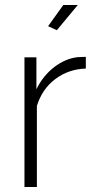

<svg xmlns="http://www.w3.org/2000/svg" viewBox="-20 -750 381 770"><path d="M208 -628.9 172.9 -645 233.9 -730H292ZM324.2 -475.1Q254.4 -472.7 201.7 -432.9Q148.9 -393.1 127.9 -325.2V0H78.1V-520H126V-392.1Q152.8 -446.8 197.8 -481.2Q242.7 -515.6 293 -521Q306.2 -522 324.2 -522Z"/></svg>

Font: Rawline Light
Style: Regular
Weight: 300
Designer: Matt McInerney, Pablo Impallari, Rodrigo Fuenzalida
Foundry: Matt McInerney, Pablo Impallari, Rodrigo Fuenzalida
Version: Version 4.020;PS 004.020;hotconv 1.0.88;makeotf.lib2.5.64775